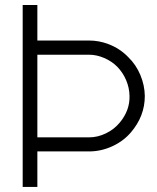

<svg xmlns="http://www.w3.org/2000/svg" viewBox="-20 -740 623 760"><path d="M69.8 0V-720.2H127.9V-579.6H332.5Q372.1 -579.6 409.2 -565.4Q455.1 -547.9 487.8 -513.7Q518.6 -483.9 535.6 -443.1Q552.7 -402.3 553.2 -359.9Q553.2 -279.8 497.6 -215.3Q467.8 -180.7 423.6 -160.6Q379.4 -140.6 332.5 -140.6H127.9V0ZM127.9 -196.3H332.5Q366.7 -196.3 399.4 -212.2Q432.1 -228 454.6 -255.4Q494.1 -303.2 492.7 -359.9Q492.2 -392.6 479.2 -422.9Q466.3 -453.1 443.8 -476.1Q422.4 -497.6 392.3 -510.5Q362.3 -523.4 332.5 -523.4H127.9Z"/></svg>

Font: Manrope Light
Style: Regular
Weight: 300
Designer: Mikhail Sharanda
Foundry: Mikhail Sharanda
Version: Version 4.505;FEAKit 1.0